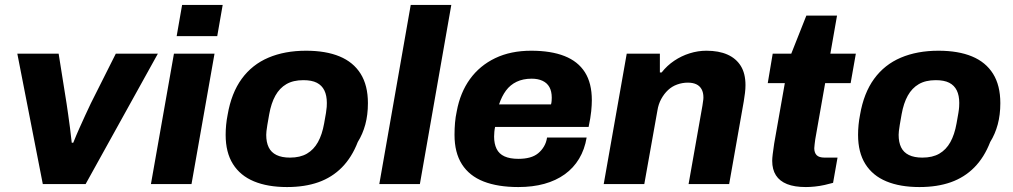

<svg xmlns="http://www.w3.org/2000/svg" viewBox="-20 -744 4093 776"><path d="M153 0 50 -527H217L249 -326Q252 -307 255.5 -281.5Q259 -256 263 -226.5Q267 -197 270 -167H276Q288 -197 300.5 -225Q313 -253 325 -279Q337 -305 347 -326L448 -527H618L326 0Z M694 -598 716 -724H880L858 -598ZM590 0 683 -527H847L754 0Z M1140 12Q1062 12 1006.5 -11Q951 -34 921.5 -81Q892 -128 892 -199Q892 -219 894 -239.5Q896 -260 900 -280Q915 -368 957 -425.5Q999 -483 1065 -511Q1131 -539 1217 -539Q1297 -539 1352.5 -516Q1408 -493 1437.5 -446Q1467 -399 1467 -327Q1467 -280 1456.5 -241Q1446 -202 1426 -170Q1402 -108 1362 -67.5Q1322 -27 1267 -7.5Q1212 12 1140 12ZM1152 -107Q1193 -107 1220.5 -123Q1248 -139 1265 -169.5Q1282 -200 1290 -245Q1295 -272 1297.5 -287.5Q1300 -303 1300.5 -312Q1301 -321 1301 -328Q1301 -358 1291 -378.5Q1281 -399 1260.5 -409.5Q1240 -420 1206 -420Q1165 -420 1137.5 -404Q1110 -388 1093 -357.5Q1076 -327 1068 -282Q1063 -255 1060.5 -239Q1058 -223 1057 -214.5Q1056 -206 1056 -199Q1056 -169 1066 -148.5Q1076 -128 1097.5 -117.5Q1119 -107 1152 -107Z M1513 0 1640 -724H1804L1677 0Z M2075 12Q1992 12 1934.5 -10.5Q1877 -33 1847 -80Q1817 -127 1817 -199Q1817 -224 1819 -247.5Q1821 -271 1826 -294Q1840 -370 1879.5 -424.5Q1919 -479 1981.5 -509Q2044 -539 2127 -539Q2207 -539 2261.5 -517.5Q2316 -496 2344 -452Q2372 -408 2372 -339Q2372 -320 2369.5 -294.5Q2367 -269 2359 -231H1981Q1979 -222 1978 -211.5Q1977 -201 1977 -192Q1977 -163 1987 -142.5Q1997 -122 2019 -112Q2041 -102 2075 -102Q2101 -102 2121 -107.5Q2141 -113 2155 -124.5Q2169 -136 2178.5 -152Q2188 -168 2191 -188H2351Q2343 -140 2320.5 -102.5Q2298 -65 2262.5 -39.5Q2227 -14 2180 -1Q2133 12 2075 12ZM1997 -322H2207Q2209 -329 2209.5 -336.5Q2210 -344 2210 -349Q2210 -375 2200.5 -392Q2191 -409 2172.5 -417.5Q2154 -426 2129 -426Q2094 -426 2068 -413.5Q2042 -401 2025 -378Q2008 -355 1997 -322Z M2420 0 2513 -527H2647V-451H2654Q2676 -479 2705 -498.5Q2734 -518 2767.5 -528.5Q2801 -539 2835 -539Q2885 -539 2920 -523.5Q2955 -508 2974 -477.5Q2993 -447 2993 -400Q2993 -385 2991 -368.5Q2989 -352 2986 -334L2927 0H2763L2819 -317Q2820 -326 2821.5 -334.5Q2823 -343 2823 -350Q2823 -370 2815.5 -383.5Q2808 -397 2794 -403.5Q2780 -410 2760 -410Q2738 -410 2717 -402.5Q2696 -395 2680 -380Q2664 -365 2652.5 -344Q2641 -323 2637 -297L2584 0Z M3237 12Q3191 12 3161 0Q3131 -12 3116 -35.5Q3101 -59 3101 -94Q3101 -104 3103 -120.5Q3105 -137 3109 -164L3152 -408H3083L3103 -527H3178L3239 -681H3363L3336 -527H3439L3418 -408H3315L3275 -181Q3274 -172 3272.5 -161.5Q3271 -151 3271 -145Q3271 -127 3280.5 -117Q3290 -107 3313 -107H3365L3347 -5Q3333 -1 3313 3.5Q3293 8 3273 10Q3253 12 3237 12Z M3696 12Q3618 12 3562.5 -11Q3507 -34 3477.5 -81Q3448 -128 3448 -199Q3448 -219 3450 -239.5Q3452 -260 3456 -280Q3471 -368 3513 -425.5Q3555 -483 3621 -511Q3687 -539 3773 -539Q3853 -539 3908.5 -516Q3964 -493 3993.5 -446Q4023 -399 4023 -327Q4023 -280 4012.5 -241Q4002 -202 3982 -170Q3958 -108 3918 -67.5Q3878 -27 3823 -7.5Q3768 12 3696 12ZM3708 -107Q3749 -107 3776.5 -123Q3804 -139 3821 -169.5Q3838 -200 3846 -245Q3851 -272 3853.5 -287.5Q3856 -303 3856.5 -312Q3857 -321 3857 -328Q3857 -358 3847 -378.5Q3837 -399 3816.5 -409.5Q3796 -420 3762 -420Q3721 -420 3693.5 -404Q3666 -388 3649 -357.5Q3632 -327 3624 -282Q3619 -255 3616.5 -239Q3614 -223 3613 -214.5Q3612 -206 3612 -199Q3612 -169 3622 -148.5Q3632 -128 3653.5 -117.5Q3675 -107 3708 -107Z"/></svg>

Font: Archivo SemiBold ExtraBold
Style: Italic
Weight: 800
Italic angle: -10°
Version: Version 2.001